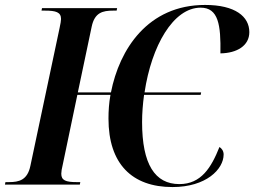

<svg xmlns="http://www.w3.org/2000/svg" viewBox="-42 -747 1029 777"><path d="M656 10C792 10 863 -62 863 -122C863 -136 855 -147 846 -152C813 -69 772 -2 684 -2C585 -2 533 -82 533 -253C533 -289 536 -326 541 -363H770L772 -373H543C571 -561 659 -716 770 -716C842 -716 852 -646 850 -531C917 -532 967 -562 967 -617C967 -680 910 -727 788 -727C556 -727 441 -547 407 -373H273L329 -639C341 -696 373 -704 416 -704H430L432 -714H128L126 -704H140C184 -704 205 -698 205 -670C205 -664 203 -651 199 -633L81 -76C69 -18 35 -10 -6 -10H-20L-22 0H281L283 -10H269C224 -10 206 -17 206 -44C206 -52 208 -65 212 -81L271 -363H405C399 -330 397 -298 397 -267C397 -84 492 10 656 10Z"/></svg>

Font: Noto Serif Display SemiCondensed SemiBold
Style: Italic
Weight: 600
Width: 4
Italic angle: -12°
Designer: Monotype Design Team
Foundry: Monotype Imaging Inc.
Version: Version 2.009